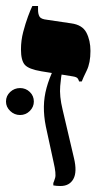

<svg xmlns="http://www.w3.org/2000/svg" viewBox="-40 -617 358 641"><path d="M162 4Q156 4 149.5 3.5Q143 3 138 2V-6Q140 -10 144 -23Q148 -36 139 -75L113 -195Q106 -230 106.5 -261.5Q107 -293 115.5 -324Q124 -355 139 -386L168 -381Q164 -364 161 -330Q158 -296 169 -251L207 -89Q218 -43 205 -19.5Q192 4 162 4ZM224 -345Q223 -350 219.5 -355Q216 -360 203 -362L98 -379Q56 -386 43 -400.5Q30 -415 30 -452Q30 -482 37.5 -510.5Q45 -539 53.5 -562Q62 -585 68 -597H87V-584Q87 -570 92 -561.5Q97 -553 117 -551L198 -539Q235 -534 248.5 -508Q262 -482 262 -447Q262 -407 249.5 -381.5Q237 -356 233 -345ZM27 -233Q8 -233 -6 -246.5Q-20 -260 -20 -278Q-20 -297 -6 -310Q8 -323 27 -323Q46 -323 59.5 -310Q73 -297 73 -278Q73 -260 59.5 -246.5Q46 -233 27 -233Z"/></svg>

Font: Frank Ruhl Libre ExtraBold
Style: Regular
Weight: 800
Designer: Yanek Iontef
Foundry: Fontef
Version: Version 6.003;gftools[0.9.30]